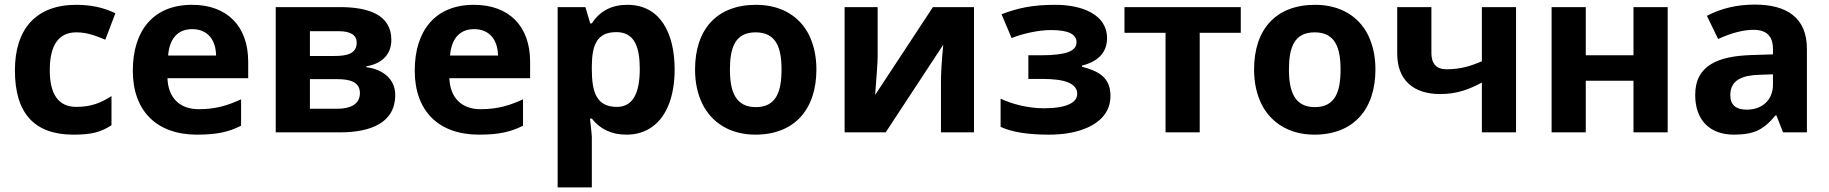

<svg xmlns="http://www.w3.org/2000/svg" viewBox="-20 -577 7972 837"><path d="M466 -31V-158C422 -130 379 -111 313 -111C236 -111 197 -164 197 -271C197 -381 236 -436 313 -436C362 -436 399 -420 439 -404L483 -519C433 -544 376 -556 313 -556C136 -556 45 -450 45 -270C45 -83 130 10 300 10C377 10 418 0 466 -31Z M922 -335H713C718 -402 750 -450 818 -450C885 -450 921 -403 922 -335ZM1031 -29V-144C974 -118 922 -101 846 -101C761 -101 713 -153 710 -236H1062V-308C1062 -462 971 -556 817 -556C648 -556 559 -443 559 -269C559 -93 663 10 839 10C923 10 976 -1 1031 -29Z M1462 -546H1182V0H1462C1595 0 1703 -41 1703 -163C1703 -235 1645 -276 1577 -284V-288C1640 -298 1686 -336 1686 -403C1686 -513 1586 -546 1462 -546ZM1452 -103H1331V-232H1449C1504 -232 1549 -221 1549 -171C1549 -122 1506 -103 1452 -103ZM1439 -333H1331V-441H1456C1509 -441 1535 -424 1535 -391C1535 -343 1492 -333 1439 -333Z M2151 -335H1942C1947 -402 1979 -450 2047 -450C2114 -450 2150 -403 2151 -335ZM2260 -29V-144C2203 -118 2151 -101 2075 -101C1990 -101 1942 -153 1939 -236H2291V-308C2291 -462 2200 -556 2046 -556C1877 -556 1788 -443 1788 -269C1788 -93 1892 10 2068 10C2152 10 2205 -1 2260 -29Z M2715 -556C2646 -556 2595 -529 2560 -475H2553L2532 -546H2411V240H2560V19C2560 12 2557 -15 2552 -60H2560C2597 -13 2647 10 2711 10C2754 10 2791 -1 2823 -24C2888 -70 2921 -161 2921 -274C2921 -430 2860 -556 2715 -556ZM2769 -276C2769 -166 2736 -111 2669 -111C2580 -111 2560 -176 2560 -275V-291C2561 -382 2583 -437 2667 -437C2749 -437 2769 -367 2769 -276Z M3274 -436C3363 -436 3387 -370 3387 -274C3387 -178 3364 -110 3275 -110C3186 -110 3162 -179 3162 -274C3162 -370 3185 -436 3274 -436ZM3010 -274C3010 -217 3021 -167 3042 -124C3081 -45 3160 10 3273 10C3444 10 3539 -101 3539 -274C3539 -331 3528 -381 3507 -424C3468 -503 3389 -556 3276 -556C3104 -556 3010 -448 3010 -274Z M3806 -546H3662V0H3841L4092 -382C4085 -311 4082 -257 4082 -218V0H4226V-546H4047L3795 -163C3802 -252 3806 -307 3806 -330Z M4342 -147V-24C4391 -1 4461 10 4552 10C4607 10 4655 3 4696 -11C4763 -34 4821 -79 4821 -159C4821 -239 4770 -267 4697 -286V-291C4770 -310 4806 -350 4806 -411C4806 -515 4695 -556 4581 -556C4483 -556 4420 -543 4346 -515L4390 -411C4434 -429 4504 -446 4562 -446C4601 -446 4630 -441 4647 -432C4664 -423 4673 -410 4673 -393C4673 -373 4661 -359 4637 -350C4613 -341 4574 -336 4518 -336H4463V-233H4521C4574 -233 4613 -228 4638 -217C4663 -206 4676 -190 4676 -168C4676 -148 4664 -133 4640 -122C4616 -111 4580 -105 4531 -105C4462 -105 4392 -123 4342 -147Z M5389 -546H4882V-434H5061V0H5210V-434H5389Z M5711 -436C5800 -436 5824 -370 5824 -274C5824 -178 5801 -110 5712 -110C5623 -110 5599 -179 5599 -274C5599 -370 5622 -436 5711 -436ZM5447 -274C5447 -217 5458 -167 5479 -124C5518 -45 5597 10 5710 10C5881 10 5976 -101 5976 -274C5976 -331 5965 -381 5944 -424C5905 -503 5826 -556 5713 -556C5541 -556 5447 -448 5447 -274Z M6258 -167C6332 -167 6383 -187 6440 -217V0H6589V-546H6440V-310C6394 -290 6348 -275 6286 -275C6242 -275 6220 -299 6220 -346V-546H6071V-343C6071 -228 6142 -167 6258 -167Z M6893 -546H6744V0H6893V-225H7101V0H7250V-546H7101V-336H6893Z M7630 -557C7553 -557 7484 -541 7421 -508L7470 -407C7529 -434 7581 -447 7624 -447C7681 -447 7709 -419 7709 -364V-340L7614 -337C7474 -332 7370 -295 7370 -163C7370 -55 7432 10 7539 10C7582 10 7616 4 7642 -8C7668 -20 7695 -43 7720 -74H7724L7753 0H7857V-364C7857 -500 7769 -557 7630 -557ZM7595 -99C7547 -99 7523 -120 7523 -162C7523 -230 7578 -249 7651 -251L7709 -253V-208C7709 -141 7662 -99 7595 -99Z"/></svg>

Font: Passageway
Style: Regular
Weight: 700
Foundry: Ascender Corporation
Version: Version 1.11